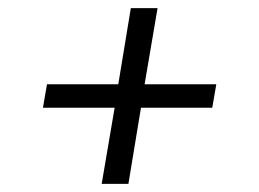

<svg xmlns="http://www.w3.org/2000/svg" viewBox="-20 -577 640 474"><path d="M231 -123 263 -311H86L96 -369H272L303 -557H369L337 -369H514L504 -311H328L297 -123Z"/></svg>

Font: Iosevka SS04 Light Extended
Style: Italic
Weight: 300
Width: 7
Italic angle: -9°
Monospace: yes
Designer: Belleve Invis
Foundry: Belleve Invis
Version: Version 19.0.0; ttfautohint (v1.8.4)